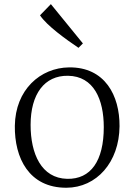

<svg xmlns="http://www.w3.org/2000/svg" viewBox="-20 -884 641 916"><path d="M354.5 -655.8 375.5 -676.8 222.7 -864.3 170.9 -811C203.1 -761.7 295.4 -695.8 354.5 -655.8ZM50.8 -283.7C48.8 -131.3 117.7 12.2 296.9 11.7C440.4 11.2 548.8 -109.4 550.3 -281.7C551.3 -428.2 480.5 -564.5 309.6 -562.5C172.4 -561 53.2 -456.1 50.8 -283.7ZM300.3 -30.8C176.8 -33.7 126 -150.9 126 -288.1C126 -435.1 191.9 -524.4 304.7 -522.5C427.7 -520.5 475.1 -409.2 475.1 -277.3C475.1 -116.2 413.1 -28.3 300.3 -30.8Z"/></svg>

Font: Merriweather
Style: Light
Weight: 250
Designer: Eben Sorkin ( eben@eyebytes.com )
Foundry: Sorkin Type Co.
Version: Version 1.003